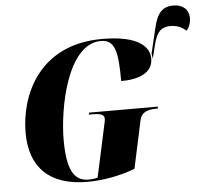

<svg xmlns="http://www.w3.org/2000/svg" viewBox="-58 -927 1080 999"><g transform="rotate(-5 482.0 -427.5)"><path d="M753 -599 772 -675C788 -738 813 -760 859 -760C898 -760 923 -744 941 -729C957 -745 964 -774 964 -790C964 -841 929 -865 883 -865C827 -865 798 -834 781 -760L749 -626ZM358 10C438 10 525 -5 608 -36L661 -283C671 -331 708 -338 752 -338H756L758 -348H398L396 -338H411C453 -338 477 -333 477 -309C477 -303 475 -290 470 -270L413 -7C395 -2 375 -1 365 -1C284 -1 254 -73 254 -219C254 -382 316 -714 492 -714C565 -714 579 -651 579 -497C672 -497 745 -526 745 -600C745 -660 691 -724 499 -724C166 -724 60 -464 60 -272C60 -91 161 10 358 10Z"/></g></svg>

Font: Noto Serif Display SemiCondensed Black
Style: Italic
Weight: 900
Width: 4
Italic angle: -12°
Designer: Monotype Design Team
Foundry: Monotype Imaging Inc.
Version: Version 2.009